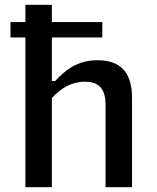

<svg xmlns="http://www.w3.org/2000/svg" viewBox="-20 -785 660 805"><path d="M197.5 0V-374C235 -415 280 -442.5 336 -442.5C384 -442.5 422.5 -422.5 422.5 -347V0H533.5V-376C533.5 -486.5 480 -532.5 389.5 -532.5C305.5 -532.5 255 -492.5 211 -445H197.5V-628H409V-692.5H197.5V-765H86.5V-692.5H24V-628H86.5V0Z"/></svg>

Font: Monaspace Neon Medium
Style: Regular
Weight: 500
Designer: Riley Cran & the Lettermatic Team
Foundry: Lettermatic
Version: Version 1.200 (Monaspace Neon)